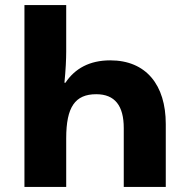

<svg xmlns="http://www.w3.org/2000/svg" viewBox="-20 -734 737 754"><path d="M76 0H240V-191C240 -314 275 -364 358 -364C431 -364 466 -319 466 -231V0H631V-247C631 -400 554 -497 413 -497C332 -497 274 -465 237 -409H233C238 -459 240 -502 240 -531V-714H76Z"/></svg>

Font: Noto Sans Georgian SemiCondensed Extra
Style: Regular
Weight: 800
Width: 4
Designer: Monotype Design Team
Foundry: Monotype Imaging Inc.
Version: Version 1.901